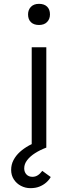

<svg xmlns="http://www.w3.org/2000/svg" viewBox="-20 -768 407 999"><path d="M145 0V-522H221V0ZM183 -638Q156 -638 141 -652.5Q126 -667 126 -693Q126 -717 141 -732.5Q156 -748 183 -748Q210 -748 225 -733.5Q240 -719 240 -693Q240 -669 225 -653.5Q210 -638 183 -638ZM138 211Q112 211 89 199Q66 187 52 165.5Q38 144 38 116Q38 88 50.5 64.5Q63 41 83.5 22.5Q104 4 131 -11Q158 -26 188 -37L221 0Q189 12 163 28.5Q137 45 121.5 65Q106 85 106 108Q106 127 117.5 139.5Q129 152 149 152Q164 152 176.5 144Q189 136 200 121L244 153Q235 169 220 182Q205 195 185 203Q165 211 138 211Z"/></svg>

Font: Lexend Giga Light
Style: Regular
Weight: 300
Version: Version 1.007